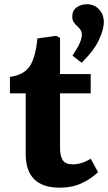

<svg xmlns="http://www.w3.org/2000/svg" viewBox="-20 -855 501 889"><path d="M257 14Q99 14 99 -142V-423H26V-499Q92 -508 118.5 -549.5Q145 -591 153 -677L240 -689L258 -680V-512H400V-423H258V-169Q258 -133 270.5 -113.5Q283 -94 317 -94Q358 -94 400 -120L434 -58Q402 -27 358 -6.5Q314 14 257 14ZM358.1 -564.4 315.6 -597.3Q338.8 -632.2 348.9 -654.9Q359.1 -677.7 359.1 -695.1Q359.1 -715.4 338.8 -732.8Q329.1 -741.5 321.8 -751.7Q314.6 -761.9 314.6 -778.3Q314.6 -806.4 334.9 -820.9Q355.2 -835.4 383.3 -835.4Q417.2 -835.4 439 -811.2Q460.7 -787 460.7 -753.2Q460.7 -717.3 437 -668Q413.3 -618.6 358.1 -564.4Z"/></svg>

Font: Literata 12pt
Style: Bold
Weight: 700
Designer: Latin by Veronika Burian and Jose Scaglione. Greek by Irene Vlachou. Cyrillic by Vera Evstafieva.
Foundry: TypeTogether
Version: Version 3.002